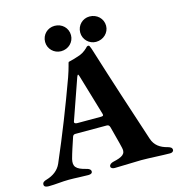

<svg xmlns="http://www.w3.org/2000/svg" viewBox="-124 -936 971 1046"><g transform="rotate(-15 361.5 -413.0)"><path d="M278 -688C320 -688 352 -720 352 -759C352 -800 320 -831 278 -831C238 -831 206 -800 206 -759C206 -720 238 -688 278 -688ZM475 -688C517 -688 550 -720 550 -759C550 -800 517 -831 475 -831C436 -831 404 -800 404 -759C404 -720 436 -688 475 -688ZM22 5C62 5 97 -1 137 -1C177 -1 207 2 246 2C261 2 269 -3 269 -12C269 -23 259 -30 245 -33C187 -47 174 -65 183 -105C192 -139 206 -180 218 -216C221 -227 225 -233 235 -233H412C423 -233 427 -228 430 -218C440 -177 454 -130 462 -93C471 -57 447 -44 397 -33C384 -30 373 -23 373 -12C373 -3 383 2 395 2C436 2 506 -2 545 -2C590 -2 667 3 707 3C718 3 727 -2 727 -12C727 -24 717 -29 703 -33C663 -43 633 -63 620 -103C564 -273 501 -466 445 -646C442 -657 439 -664 435 -673C433 -678 430 -679 427 -679C425 -679 422 -678 419 -676C411 -667 393 -650 370 -641C345 -632 327 -627 302 -621C299 -617 296 -594 277 -540C221 -386 168 -251 103 -100C88 -66 58 -44 20 -33C6 -29 -4 -24 -4 -11C-4 1 7 5 22 5ZM263 -287C254 -287 245 -289 245 -296C245 -299 246 -302 247 -304L326 -530C329 -536 331 -541 333 -541C335 -541 337 -537 339 -530L406 -304C407 -300 408 -298 408 -294C408 -289 404 -287 393 -287Z"/></g></svg>

Font: EB Garamond
Style: Bold
Weight: 700
Designer: Georg Duffner and Octavio Pardo
Foundry: Georg Duffner
Version: Version 1.000;PS 001.000;hotconv 1.0.88;makeotf.lib2.5.64775